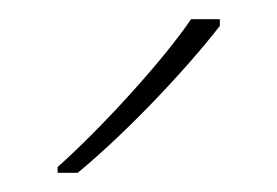

<svg xmlns="http://www.w3.org/2000/svg" viewBox="-20 -786 289 200"><path d="M209 -759V-766H179C150 -723 85 -652 40 -612V-606H61C114 -650 174 -714 209 -759Z"/></svg>

Font: Noto Sans Canadian Aboriginal Thin
Style: Regular
Weight: 100
Designer: Monotype Design Team, Typotheque's Kevin King
Foundry: Monotype Imaging Inc.
Version: Version 2.004